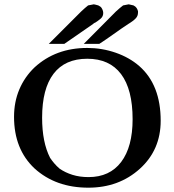

<svg xmlns="http://www.w3.org/2000/svg" viewBox="-20 -859 806 889"><path d="M206 -656 356 -806Q364 -814 373 -821.5Q382 -829 388 -834Q400 -836 406.5 -837.5Q413 -839 414 -839Q417 -839 435 -834Q446 -829 450.5 -822Q455 -815 457 -807Q458 -803 458 -799Q458 -783 446.5 -773Q435 -763 419 -753V-754L410 -748H411L278 -656ZM368 -656 517 -806Q526 -814 534.5 -821.5Q543 -829 550 -834Q575 -839 576 -839Q578 -839 598 -834Q608 -829 612.5 -822Q617 -815 619 -807Q619 -804 619 -801Q619 -785 608.5 -774Q598 -763 585 -755L574 -748Q542 -727 506.5 -701.5Q471 -676 440 -656ZM45 -318Q45 -387 69.5 -445Q94 -503 140 -547Q238 -637 384 -637Q452 -637 515.5 -615Q579 -593 625 -553Q724 -466 724 -300Q724 -165 628 -78Q531 10 389 10Q238 10 140 -79Q45 -168 45 -318ZM175 -314Q175 -200 212 -128Q220 -116 231 -103Q242 -90 256 -78Q282 -60 315.5 -49.5Q349 -39 390 -39Q488 -39 541 -109Q594 -179 594 -307Q594 -445 540.5 -516Q487 -587 384 -587Q281 -587 228 -517.5Q175 -448 175 -314Z"/></svg>

Font: New Athena Unicode
Style: Bold
Weight: 700
Designer: J. Rusten 1997; rev. by R. Hancock 2001, 2002, rev. by D. Mastronarde 2002-2021
Foundry: Society for Classical Studies (formerly American Philological Association)
Version: Version 5.008